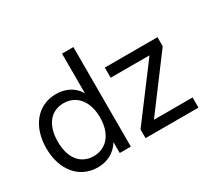

<svg xmlns="http://www.w3.org/2000/svg" viewBox="-142 -967 1327 1215"><g transform="rotate(-30 522.0 -359.5)"><path d="M258.8 9.8C325.7 9.8 384.8 -18.6 421.9 -78.1H422.9V0H503.9V-727.5H420.9V-439.5H419.9C386.7 -497.1 325.7 -525.4 258.8 -525.4C124.5 -525.4 35.2 -417 35.2 -257.8C35.2 -99.1 124.5 9.8 258.8 9.8ZM271.5 -64.9C182.1 -64.9 119.1 -131.3 119.1 -257.8C119.1 -384.3 182.1 -451.2 271.5 -451.2C367.2 -451.2 427.7 -374.5 427.7 -257.8C427.7 -141.1 367.2 -64.9 271.5 -64.9ZM611.3 0H998V-74.2H716.8V-76.2L996.1 -449.2V-515.6H611.3V-441.4H893.6V-439.5L611.3 -63.5Z"/></g></svg>

Font: Raveo Display Display
Style: Regular
Weight: 400
Designer: Jakub Foglar, Rasmus Andersson (Inter)
Foundry: Jakubfoglar.com
Version: Version 1.100;Glyphs 3.2.3 (3260)